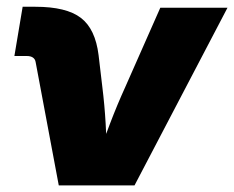

<svg xmlns="http://www.w3.org/2000/svg" viewBox="-20 -559 706 579"><path d="M157.2 0 87.4 -372.1Q85.9 -380.9 79.1 -385.5Q72.3 -390.1 61 -390.1H23.4L48.3 -538.6H86.9Q180.2 -538.6 223.9 -505.1Q267.6 -471.7 277.3 -392.6L288.6 -296.9Q295.4 -242.2 298.6 -186.3Q301.8 -130.4 303.7 -67.9H268.1Q290.5 -130.4 311.8 -186.3Q333 -242.2 357.9 -296.9L463.4 -535.6H666L385.7 0Z"/></svg>

Font: Inter 20pt Black
Style: Italic
Weight: 900
Italic angle: -9.3988°
Version: Version 4.001;git-66647c0bb